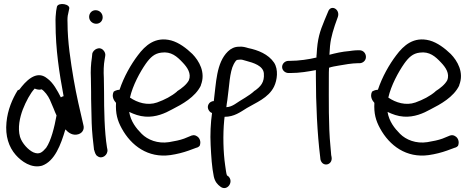

<svg xmlns="http://www.w3.org/2000/svg" viewBox="-20 -761 2384 978"><path d="M304 -271C299 -270 294 -268 290 -265C272 -300 251 -340 220 -362C164 -408 108 -344 79 -305C76 -303 72 -302 70 -301C43 -257 19 -202 13 -138C6 -68 25 -12 60 28C89 61 140 98 194 83C259 60 290 -24 313 -102C324 -90 342 -73 368 -75C399 -78 411 -102 405 -123C388 -196 369 -276 355 -358C340 -448 324 -547 324 -644C323 -664 324 -680 327 -690L332 -714C342 -741 277 -751 270 -727L266 -705C264 -688 262 -667 263 -642C263 -511 282 -388 304 -271ZM82 -64C69 -110 81 -163 96 -203C112 -244 135 -287 156 -309V-310C168 -305 180 -302 192 -306C207 -297 225 -273 234 -253L254 -206C258 -196 262 -185 268 -173C257 -112 240 -44 215 -8C195 15 181 28 150 15C124 3 92 -31 82 -64Z M470 -640C489 -640 503 -654 503 -673C503 -693 487 -709 467 -709C447 -709 434 -693 434 -675C434 -655 451 -640 470 -640ZM444 -294C444 -270 444 -244 445 -217L447 -134C448 -95 455 -27 459 2V3L460 4C463 15 467 29 476 34C500 53 532 27 527 0L525 -10C512 -90 510 -200 510 -294C510 -319 509 -341 509 -362V-363C507 -397 508 -431 513 -458L516 -476C518 -486 514 -496 509 -502C489 -529 455 -509 450 -488V-487L448 -467C443 -436 441 -401 443 -361C443 -340 444 -318 444 -294Z M1003 -327C1029 -392 994 -451 960 -486C930 -515 892 -544 852 -555C771 -576 720 -530 682 -479C647 -433 611 -370 589 -304C573 -303 563 -297 559 -294C547 -269 561 -248 571 -237C568 -183 578 -147 600 -107C648 -19 734 45 848 29C882 24 913 16 941 6L979 -8C989 -10 994 -15 997 -18C1006 -40 996 -60 983 -67C976 -72 967 -74 958 -71H957L918 -55C896 -47 871 -42 841 -37C783 -28 732 -49 702 -79C674 -107 646 -142 638 -191C663 -179 690 -169 720 -167C774 -163 821 -184 857 -204C908 -230 974 -266 1003 -325ZM642 -264C656 -326 693 -394 723 -437C746 -469 767 -489 802 -493C852 -500 882 -473 911 -442C934 -418 956 -386 942 -352C931 -331 906 -311 882 -296V-295C854 -271 819 -253 780 -239C731 -222 680 -238 642 -264Z M1055 -188 1060 -185C1053 -135 1050 -77 1053 -21C1056 36 1059 90 1069 138C1075 165 1088 179 1103 190C1137 216 1174 164 1142 136H1141L1136 132C1132 123 1130 100 1127 82C1117 14 1115 -75 1122 -148L1124 -166C1173 -166 1204 -190 1238 -211C1281 -237 1348 -262 1376 -320C1392 -353 1399 -407 1376 -442C1347 -485 1294 -506 1245 -516C1231 -520 1217 -525 1196 -523C1176 -523 1156 -514 1141 -499C1081 -441 1081 -336 1069 -246H1065C1057 -244 1049 -240 1045 -234C1032 -217 1041 -197 1054 -188ZM1199 -457C1212 -459 1218 -455 1234 -451C1272 -441 1320 -426 1324 -388C1328 -341 1307 -320 1278 -299H1277C1249 -272 1210 -254 1176 -230C1163 -222 1150 -216 1133 -215C1134 -226 1136 -239 1138 -251C1148 -320 1149 -394 1171 -435C1181 -452 1183 -457 1198 -457Z M1457 -451H1450C1431 -451 1417 -436 1417 -420C1417 -402 1433 -389 1450 -389H1458C1508 -389 1551 -397 1589 -404V-371C1589 -234 1596 -80 1611 39L1612 49V50C1621 93 1676 81 1669 39L1667 29C1666 25 1666 7 1663 -18C1653 -118 1655 -254 1655 -369C1655 -385 1655 -400 1656 -416C1670 -421 1688 -424 1706 -427C1732 -432 1776 -439 1802 -439H1811C1828 -439 1844 -452 1844 -471C1844 -489 1831 -505 1811 -505H1802C1785 -505 1760 -501 1760 -501C1722 -498 1688 -490 1658 -482C1661 -551 1668 -577 1686 -633L1701 -675C1714 -714 1665 -741 1651 -701L1633 -658C1609 -600 1597 -564 1593 -485C1592 -480 1592 -474 1592 -468C1556 -459 1502 -451 1457 -451Z M2319 -327C2345 -392 2310 -451 2276 -486C2246 -515 2208 -544 2168 -555C2087 -576 2036 -530 1998 -479C1963 -433 1927 -370 1905 -304C1889 -303 1879 -297 1875 -294C1863 -269 1877 -248 1887 -237C1884 -183 1894 -147 1916 -107C1964 -19 2050 45 2164 29C2198 24 2229 16 2257 6L2295 -8C2305 -10 2310 -15 2313 -18C2322 -40 2312 -60 2299 -67C2292 -72 2283 -74 2274 -71H2273L2234 -55C2212 -47 2187 -42 2157 -37C2099 -28 2048 -49 2018 -79C1990 -107 1962 -142 1954 -191C1979 -179 2006 -169 2036 -167C2090 -163 2137 -184 2173 -204C2224 -230 2290 -266 2319 -325ZM1958 -264C1972 -326 2009 -394 2039 -437C2062 -469 2083 -489 2118 -493C2168 -500 2198 -473 2227 -442C2250 -418 2272 -386 2258 -352C2247 -331 2222 -311 2198 -296V-295C2170 -271 2135 -253 2096 -239C2047 -222 1996 -238 1958 -264Z"/></svg>

Font: Stray Cat
Style: ExBdCn
Weight: 800
Version: Version 1.0